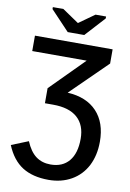

<svg xmlns="http://www.w3.org/2000/svg" viewBox="-114 -957 839 1235"><g transform="rotate(10 305.5 -339.5)"><path d="M293 210.4Q189 210.4 121.3 167.5Q53.7 124.5 15.6 31.7L126 -12.7Q153.3 52.2 192.9 81.5Q232.4 110.8 288.6 110.8Q366.2 110.8 408.7 60.1Q451.2 9.3 451.2 -85Q451.2 -175.3 397.2 -223.1Q343.3 -271 238.3 -271H185.1V-369.1L401.9 -587.4H46.4V-688H553.7V-595.2L317.4 -363.3Q440.9 -356.4 508.5 -284.7Q576.2 -212.9 576.2 -88.4Q576.2 0.5 541.5 68.8Q506.3 136.7 441.4 173.6Q376.5 210.4 293 210.4ZM475.6 -876 357.9 -747.1H250L127.9 -876V-888.7H196.8L303.2 -816.4H305.2L406.7 -888.7H475.6Z"/></g></svg>

Font: Arimo SemiBold
Style: Regular
Weight: 600
Designer: Steve Matteson
Foundry: Monotype Imaging Inc.
Version: Version 1.33